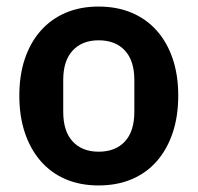

<svg xmlns="http://www.w3.org/2000/svg" viewBox="-20 -554 603 586"><path d="M281 12Q225 12 180.5 -7Q136 -26 104.5 -62Q73 -98 56 -148.5Q39 -199 39 -262Q39 -325 56 -375Q73 -425 104.5 -460.5Q136 -496 180.5 -515Q225 -534 281 -534Q337 -534 382 -515Q427 -496 458.5 -460.5Q490 -425 507 -375Q524 -325 524 -262Q524 -199 507 -148.5Q490 -98 458.5 -62Q427 -26 382 -7Q337 12 281 12ZM281 -91Q332 -91 361 -122Q390 -153 390 -213V-310Q390 -369 361 -400Q332 -431 281 -431Q231 -431 202 -400Q173 -369 173 -310V-213Q173 -153 202 -122Q231 -91 281 -91Z"/></svg>

Font: IBM Plex Sans SmBld
Style: Regular
Weight: 600
Designer: Mike Abbink, Paul van der Laan, Pieter van Rosmalen
Foundry: Bold Monday
Version: Version 3.005